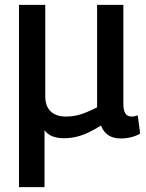

<svg xmlns="http://www.w3.org/2000/svg" viewBox="-20 -559 600 789"><path d="M58 210V-539H166V-164Q166 -123 188 -101.5Q210 -80 251 -80Q274 -80 294.5 -84.5Q315 -89 336 -98Q357 -107 379 -118V-539H487V-130Q487 -112 491.5 -100.5Q496 -89 503.5 -84.5Q511 -80 520 -80Q533 -80 546 -85L556 -10Q546 -4 533.5 0.5Q521 5 506.5 7.5Q492 10 477 10Q445 10 425 -3.5Q405 -17 395 -43Q371 -28 346.5 -16Q322 -4 296.5 2.5Q271 9 242 9Q215 9 195 1Q175 -7 163 -24V210Z"/></svg>

Font: Georama ExtraCondensed Thin Medium
Style: Regular
Weight: 500
Version: Version 1.001